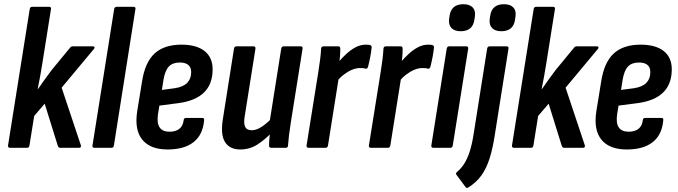

<svg xmlns="http://www.w3.org/2000/svg" viewBox="-20 -716 3284 930"><path d="M28.9 0Q17.9 0 18.9 -11.4L123.9 -671.6Q125.9 -683 135.5 -683H217.6Q229.3 -683 226.9 -671.6L185.5 -411.6Q180.7 -380.9 175 -349.3Q169.3 -317.8 162.7 -285.2H164.5Q180.3 -308.4 197.1 -331.8Q213.9 -355.2 230.5 -377L317 -482Q323.5 -491.7 332.1 -491.7H430.2Q436 -491.7 437.6 -488Q439.2 -484.2 435.4 -479.4L278.6 -291.3L371.8 -12Q373.6 -7.2 371 -3.6Q368.4 0 362.6 0H271.8Q262.8 0 259.8 -10.4L196.5 -213.7L145.6 -154.4L122.7 -11.4Q120.9 0 110.7 0Z M437.5 0Q426.5 0 427.9 -11L532.9 -671.6Q534.9 -683 544.5 -683H626.6Q638.3 -683 635.9 -671.6L531.7 -11Q529.9 0 520.1 0Z M791.9 8Q707.4 8 668.9 -39.8Q630.5 -87.5 644.7 -177.9L668.3 -323.2Q682.7 -414.6 729.1 -457.2Q775.6 -499.7 859.1 -499.7Q931.2 -499.7 970.6 -469Q1009.9 -438.2 1009.9 -380.2Q1009.9 -308.9 968.3 -268.2Q926.7 -227.5 844.8 -216.5L752.1 -204.5L745.3 -163.2Q738.9 -120.1 753.1 -99Q767.2 -78 801.3 -78Q831.3 -78 848.9 -92.1Q866.4 -106.2 869.6 -133.9Q871 -144.9 881 -144.9H959.1Q970.7 -144.9 968.7 -133.9Q963.1 -63.8 918 -27.9Q873 8 791.9 8ZM764.1 -280.5 826.7 -288.7Q867.2 -294.8 886.6 -314.6Q906 -334.4 906 -366.5Q906 -390.1 891.9 -401.6Q877.8 -413.2 850.9 -413.2Q815.8 -413.2 797.5 -393.4Q779.1 -373.7 771.7 -328.4Z M1143.7 8Q1092.3 8 1069.8 -28.1Q1047.3 -64.2 1059.7 -140.4L1113.3 -479.8Q1115.3 -491.7 1125.3 -491.7H1206.7Q1219.1 -491.7 1217.3 -479.8L1165.3 -152.6Q1159.5 -117 1167.7 -101Q1175.9 -85.1 1199.2 -85.1Q1222.2 -85.1 1247.7 -101.9Q1273.2 -118.6 1302.1 -148.9L1302 -80.4Q1266.2 -41.6 1228.1 -16.8Q1190 8 1143.7 8ZM1294.6 0Q1283.2 0 1283.2 -11.4Q1283.4 -29.4 1285.7 -53.1Q1288 -76.8 1290 -95.2L1285.9 -125.1L1342.1 -479.8Q1344.1 -491.7 1354.1 -491.7H1435.5Q1447.5 -491.7 1445.5 -479.8L1388.9 -124.4Q1383.3 -89.9 1379.9 -61.6Q1376.5 -33.4 1375.1 -11.4Q1374.7 0 1364.1 0Z M1475.3 0Q1463.5 0 1464.9 -11.4L1521.9 -367.4Q1527.5 -402.4 1530.9 -430.1Q1534.3 -457.8 1535.3 -479.8Q1536.1 -491.7 1547.3 -491.7H1617.8Q1628.2 -491.7 1628.2 -480.4Q1628.6 -462.4 1626.3 -437.7Q1624 -413.1 1621.4 -394.9L1624.5 -362.6L1568.7 -11.4Q1566.9 0 1556.7 0ZM1609.4 -319.6 1617.4 -413.1Q1636.4 -435.3 1657.9 -455.2Q1679.4 -475.1 1703.2 -487.4Q1727 -499.7 1751.6 -499.7Q1759.8 -499.7 1764.9 -499.2Q1770 -498.7 1773.4 -497.4Q1780.9 -495.2 1780.1 -485.6Q1778 -464.6 1773.3 -439.8Q1768.6 -415 1762.8 -392.8Q1759.4 -381.2 1750.2 -383.4Q1744.6 -385.4 1738.5 -385.9Q1732.4 -386.4 1724 -386.4Q1705.2 -386.4 1685.3 -378.2Q1665.4 -370 1646 -355.2Q1626.6 -340.4 1609.4 -319.6Z M1777.3 0Q1765.5 0 1766.9 -11.4L1823.9 -367.4Q1829.5 -402.4 1832.9 -430.1Q1836.3 -457.8 1837.3 -479.8Q1838.1 -491.7 1849.3 -491.7H1919.8Q1930.2 -491.7 1930.2 -480.4Q1930.6 -462.4 1928.3 -437.7Q1926 -413.1 1923.4 -394.9L1926.5 -362.6L1870.7 -11.4Q1868.9 0 1858.7 0ZM1911.4 -319.6 1919.4 -413.1Q1938.4 -435.3 1959.9 -455.2Q1981.4 -475.1 2005.2 -487.4Q2029 -499.7 2053.6 -499.7Q2061.8 -499.7 2066.9 -499.2Q2072 -498.7 2075.4 -497.4Q2082.9 -495.2 2082.1 -485.6Q2080 -464.6 2075.3 -439.8Q2070.6 -415 2064.8 -392.8Q2061.4 -381.2 2052.2 -383.4Q2046.6 -385.4 2040.5 -385.9Q2034.4 -386.4 2026 -386.4Q2007.2 -386.4 1987.3 -378.2Q1967.4 -370 1948 -355.2Q1928.6 -340.4 1911.4 -319.6Z M2079.7 0Q2067.9 0 2069.3 -11.4L2143.7 -479.8Q2146.1 -491.7 2155.7 -491.7H2237.7Q2249.5 -491.7 2247.7 -479.8L2173.1 -11.4Q2171.3 0 2161.7 0ZM2211.3 -564.7Q2182.2 -564.7 2167 -580Q2151.9 -595.2 2155.3 -623.2L2157.3 -637.1Q2164.5 -695.6 2224.3 -695.6Q2254.4 -695.6 2269.3 -680.3Q2284.1 -665.1 2280.3 -637.1L2278.3 -623.2Q2271.1 -564.7 2211.3 -564.7Z M2339.5 -479.8Q2341.5 -491.7 2351.9 -491.7H2432.9Q2445.3 -491.7 2442.9 -479.8L2376.9 -63.6Q2367.1 1.3 2351.9 50.1Q2336.7 98.9 2311.9 133.6Q2287 168.3 2247.5 192.6Q2240.9 196.8 2235.1 190.2L2191.4 131.2Q2184.6 123.6 2194.8 115.9Q2215.4 98.5 2230 74.7Q2244.6 51 2255.6 16.6Q2266.5 -17.8 2274.1 -66.3ZM2408.1 -564.7Q2379 -564.7 2363.8 -580Q2348.6 -595.2 2352 -623.2L2354 -637.1Q2361.2 -695.6 2421.1 -695.6Q2451.2 -695.6 2466 -680.3Q2480.9 -665.1 2477.1 -637.1L2475.1 -623.2Q2467.9 -564.7 2408.1 -564.7Z M2469.9 0Q2458.9 0 2459.9 -11.4L2564.9 -671.6Q2566.9 -683 2576.5 -683H2658.6Q2670.3 -683 2667.9 -671.6L2626.5 -411.6Q2621.7 -380.9 2616 -349.3Q2610.3 -317.8 2603.7 -285.2H2605.5Q2621.3 -308.4 2638.1 -331.8Q2654.9 -355.2 2671.5 -377L2758 -482Q2764.5 -491.7 2773.1 -491.7H2871.2Q2877 -491.7 2878.6 -488Q2880.2 -484.2 2876.4 -479.4L2719.6 -291.3L2812.8 -12Q2814.6 -7.2 2812 -3.6Q2809.4 0 2803.6 0H2712.8Q2703.8 0 2700.8 -10.4L2637.5 -213.7L2586.6 -154.4L2563.7 -11.4Q2561.9 0 2551.7 0Z M3015.9 8Q2931.4 8 2892.9 -39.8Q2854.5 -87.5 2868.7 -177.9L2892.3 -323.2Q2906.7 -414.6 2953.1 -457.2Q2999.6 -499.7 3083.1 -499.7Q3155.2 -499.7 3194.6 -469Q3233.9 -438.2 3233.9 -380.2Q3233.9 -308.9 3192.3 -268.2Q3150.7 -227.5 3068.8 -216.5L2976.1 -204.5L2969.3 -163.2Q2962.9 -120.1 2977.1 -99Q2991.2 -78 3025.3 -78Q3055.3 -78 3072.9 -92.1Q3090.4 -106.2 3093.6 -133.9Q3095 -144.9 3105 -144.9H3183.1Q3194.7 -144.9 3192.7 -133.9Q3187.1 -63.8 3142 -27.9Q3097 8 3015.9 8ZM2988.1 -280.5 3050.7 -288.7Q3091.2 -294.8 3110.6 -314.6Q3130 -334.4 3130 -366.5Q3130 -390.1 3115.9 -401.6Q3101.8 -413.2 3074.9 -413.2Q3039.8 -413.2 3021.5 -393.4Q3003.1 -373.7 2995.7 -328.4Z"/></svg>

Font: Sofia Sans Condensed
Style: Italic
Weight: 400
Italic angle: -9°
Designer: Botio Nikoltchev, Ani Petrova
Foundry: lettersoup
Version: Version 4.101